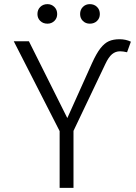

<svg xmlns="http://www.w3.org/2000/svg" viewBox="-20 -903 655 923"><path d="M590.8 -651.8Q571.3 -656.4 557.4 -656.4Q535.4 -656.4 518.7 -642.6Q502.1 -628.7 486.7 -595.9L333.3 -273.8V0H266.7V-272.8L46.2 -704.6H119L303.6 -335.4L422.6 -600Q443.6 -646.2 462.8 -670.8Q482.1 -695.4 503.3 -704.9Q524.6 -714.4 554.9 -714.4Q584.6 -714.4 609.2 -702.6ZM160 -835.4Q160 -856.4 173.6 -869.7Q187.2 -883.1 208.2 -883.1Q227.7 -883.1 241.3 -869.7Q254.9 -856.4 254.9 -835.4Q254.9 -815.4 241.3 -802.3Q227.7 -789.2 208.2 -789.2Q187.2 -789.2 173.6 -802.3Q160 -815.4 160 -835.4ZM365.1 -835.4Q365.1 -856.4 378.5 -869.7Q391.8 -883.1 411.8 -883.1Q432.8 -883.1 446.4 -869.7Q460 -856.4 460 -835.4Q460 -815.4 446.4 -802.3Q432.8 -789.2 411.8 -789.2Q391.8 -789.2 378.5 -802.3Q365.1 -815.4 365.1 -835.4Z"/></svg>

Font: Fira Code Fixed Light
Style: Regular
Weight: 300
Monospace: yes
Designer: Carrois Corporate, Edenspiekermann AG, Nikita Prokopov
Foundry: Carrois Corporate, Edenspiekermann AG, Nikita Prokopov
Version: Version 5.002